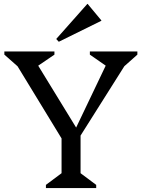

<svg xmlns="http://www.w3.org/2000/svg" viewBox="-20 -950 716 970"><path d="M317 -208 31 -677 87 -599 2 -674V-690H255V-674L117 -580L137 -677L368 -300H362L542 -677L562 -585L434 -674V-690H674V-674L593 -602L647 -677L351 -208ZM212 0V-16L291 -75V-285H387V-75L466 -16V0ZM277 -739 264 -753 421 -930H423L492 -847V-845Z"/></svg>

Font: Platypi Light
Style: Regular
Weight: 300
Designer: David Sargent
Foundry: Bolt Cutter Type
Version: Version 1.200